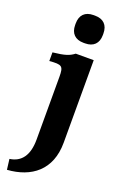

<svg xmlns="http://www.w3.org/2000/svg" viewBox="-189 -799 691 1107"><g transform="rotate(20 157.0 -245.5)"><path d="M269 0V-506H159C130 -484 104 -475 30 -467V-414C106 -420 116 -415 116 -348V37C116 133 78 185 7 195L15 259C161 249 269 169 269 0ZM99 -660C99 -609 128 -580 179 -580H189C240 -580 269 -609 269 -660V-670C269 -721 240 -750 189 -750H179C128 -750 99 -721 99 -670Z"/></g></svg>

Font: LT Superior Serif ExtraBold
Style: Regular
Weight: 800
Designer: Daniel Lyons
Foundry: LyonsType
Version: Version 2.120;FEAKit 1.0